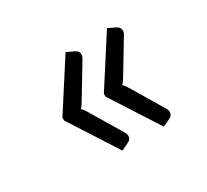

<svg xmlns="http://www.w3.org/2000/svg" viewBox="-87 -568 687 637"><g transform="rotate(-30 256.0 -249.5)"><path d="M102.5 -61ZM102.5 -244.1V-255.4L220.2 -438.5L248 -425.3Q259.3 -419.9 261.5 -410.4Q263.7 -400.9 256.8 -389.6L182.6 -266.6Q176.8 -255.9 169.4 -249.5Q176.3 -243.2 182.6 -232.9L256.3 -109.9Q263.2 -98.6 261.2 -89.1Q259.3 -79.6 248 -74.2L220.2 -61ZM261.2 -244.1V-255.4L378.9 -438.5L406.7 -425.3Q418 -419.9 420.2 -410.4Q422.4 -400.9 415.5 -389.6L341.3 -266.6Q335.4 -255.9 328.1 -249.5Q335 -243.2 341.3 -232.9L415 -109.9Q421.9 -98.6 419.9 -89.1Q418 -79.6 406.7 -74.2L378.9 -61Z"/></g></svg>

Font: Carlito
Style: Regular
Weight: 400
Designer: Lukasz Dziedzic
Foundry: tyPoland Lukasz Dziedzic
Version: Version 1.104